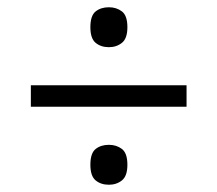

<svg xmlns="http://www.w3.org/2000/svg" viewBox="-20 -622 599 529"><path d="M280 -492Q258 -492 243.5 -504Q229 -516 229 -547Q229 -579 243.5 -590.5Q258 -602 280 -602Q301 -602 316 -590.5Q331 -579 331 -547Q331 -516 316 -504Q301 -492 280 -492ZM65 -328V-387H494V-328ZM280 -113Q258 -113 243.5 -125Q229 -137 229 -168Q229 -200 243.5 -211.5Q258 -223 280 -223Q301 -223 316 -211.5Q331 -200 331 -168Q331 -137 316 -125Q301 -113 280 -113Z"/></svg>

Font: Noto Serif Old Uyghur
Style: Regular
Weight: 400
Designer: Lewis McGuffie
Foundry: Google LLC
Version: Version 1.003; ttfautohint (v1.8.4.7-5d5b)